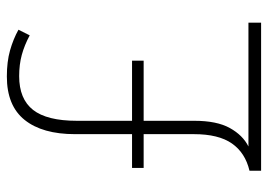

<svg xmlns="http://www.w3.org/2000/svg" viewBox="-128 -634 763 546"><g transform="rotate(-90 253.0 -361.5)"><path d="M308 -723Q350 -723 382 -714Q414 -705 441 -690L425 -658Q397 -673 369.5 -680.5Q342 -688 309 -688Q244 -688 213 -648.5Q182 -609 182 -524V-367H353V-334H182V-190Q182 -126 161.5 -89Q141 -52 109 -36H461V0H40V-33Q91 -45 117.5 -83Q144 -121 144 -191V-334H48V-367H144V-529Q144 -622 184.5 -672.5Q225 -723 308 -723Z"/></g></svg>

Font: Noto Sans Lao Looped SemiCondensed ExtraLight
Style: Regular
Weight: 200
Width: 4
Designer: Mark Frömberg, Ben Mitchell
Foundry: The Fontpad Ltd
Version: Version 1.002; ttfautohint (v1.8.4.7-5d5b)